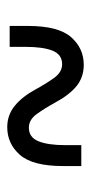

<svg xmlns="http://www.w3.org/2000/svg" viewBox="122 -675 254 538"><g transform="rotate(-90 249.0 -406.0)"><path d="M52.7 -305.2V-356.4Q52.7 -441.4 84 -477.1Q115.2 -512.7 161.6 -512.7Q195.8 -512.7 221.7 -491.5Q247.6 -470.2 267.6 -433.1Q282.2 -406.2 298.8 -382.6Q315.4 -358.9 337.9 -358.9Q365.2 -358.9 376 -385.7Q386.7 -412.6 386.7 -461.4V-505.9H445.3V-454.6Q445.3 -369.6 414.1 -334Q382.8 -298.3 336.4 -298.3Q302.2 -298.3 277.3 -318.1Q252.4 -337.9 230 -379.4Q214.8 -407.2 198.7 -429.7Q182.6 -452.1 160.2 -452.1Q133.3 -452.1 122.3 -425.5Q111.3 -398.9 111.3 -349.6V-305.2Z"/></g></svg>

Font: Kay Pho Du
Style: Regular
Weight: 400
Designer: Victor Gaultney, Khu Oo Reh
Foundry: SIL International
Version: Version 3.000